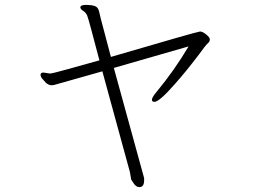

<svg xmlns="http://www.w3.org/2000/svg" viewBox="-20 -709 1040 786"><path d="M570 29Q570 57 551 57Q538 57 528.5 43.5Q519 30 517 26L512 -4L399 -417L215 -365Q210 -364 204.5 -362Q199 -360 190 -360Q181 -360 169 -369Q165 -374 155.5 -384Q146 -394 146 -403Q146 -412 158 -412L184 -408Q194 -408 258 -426Q322 -444 387 -462Q368 -533 355 -582.5Q342 -632 337 -645Q332 -658 317 -667Q309 -673 309 -679V-681Q312 -689 332.5 -689Q353 -689 367.5 -684.5Q382 -680 386 -660.5Q390 -641 404 -589.5Q418 -538 434 -476Q789 -580 799 -580Q809 -580 824 -568Q839 -556 839 -548Q839 -540 834 -535L825 -526Q821 -522 816.5 -515.5Q812 -509 793 -484Q739 -413 695 -364Q632 -292 612 -292Q602 -292 602 -301Q602 -310 621 -333Q694 -421 752 -519L446 -431L570 20Z"/></svg>

Font: LXGW WenKai Lite Light
Style: Regular
Weight: 300
Designer: LXGW / Fontworks Inc.
Foundry: LXGW / Fontworks Inc.
Version: Version 1.511; March 25, 2025